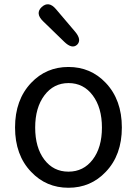

<svg xmlns="http://www.w3.org/2000/svg" viewBox="-20 -873 646 906"><path d="M127 -62Q51 -141 51 -271.5Q51 -402 127 -482Q198 -557 303 -557Q408 -557 479 -482Q555 -402 555 -271.5Q555 -141 479 -62Q408 13 303 13Q198 13 127 -62ZM189 -120Q232 -63 303 -63Q374 -63 417.5 -120Q461 -177 461 -271Q461 -365 417.5 -423Q374 -481 303.5 -481Q233 -481 189.5 -423Q146 -365 146 -271Q146 -177 189 -120ZM344 -662Q320 -640 283 -676L183 -773Q145 -810 177 -840Q210 -870 244 -830L334 -724Q367 -685 344 -662Z"/></svg>

Font: Resource Han Rounded CN
Style: Regular
Weight: 400
Designer: Cyano Hao (round all glyphs); Ryoko NISHIZUKA  (kana, bopomofo & ideographs); Paul D. Hunt (Latin, Greek & Cyrillic); Sa
Foundry: Cyano Hao
Version: 0.990